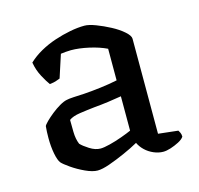

<svg xmlns="http://www.w3.org/2000/svg" viewBox="-81 -585 698 675"><g transform="rotate(-15 268.5 -248.0)"><path d="M195 4Q177 4 151 -8Q125 -20 103.5 -35Q82 -50 75 -58Q67 -68 62 -94Q57 -120 57 -151Q57 -163 57.5 -173.5Q58 -184 59 -194Q61 -199 71.5 -209.5Q82 -220 97 -232Q112 -244 127.5 -253Q143 -262 154 -264Q162 -266 179.5 -267Q197 -268 219 -269Q233 -270 248.5 -271.5Q264 -273 280 -275Q296 -277 311.5 -279.5Q327 -282 341 -285V-400Q314 -413 278 -421Q242 -429 213 -429Q203 -429 193.5 -428Q184 -427 176 -426L149 -343Q145 -342 136.5 -338.5Q128 -335 111 -333Q102 -345 89 -369Q76 -393 71 -422Q91 -441 117 -455.5Q143 -470 171.5 -479.5Q200 -489 228.5 -494.5Q257 -500 281 -500Q297 -500 322 -490.5Q347 -481 372.5 -467.5Q398 -454 415.5 -438.5Q433 -423 433 -412V-66L505 -58Q507 -55 510 -49Q513 -43 513 -34Q507 -25 492.5 -17.5Q478 -10 462.5 -5Q447 0 435 0Q418 0 400.5 -7.5Q383 -15 370 -27.5Q357 -40 350 -55Q327 -42 296.5 -28.5Q266 -15 239 -5.5Q212 4 195 4ZM225 -68Q237 -68 259 -73.5Q281 -79 304.5 -87.5Q328 -96 341 -102V-227Q318 -223 292 -219.5Q266 -216 242 -214Q214 -211 187 -207Q160 -203 147 -193Q147 -175 147.5 -149Q148 -123 156 -104Q165 -94 185.5 -81Q206 -68 225 -68Z"/></g></svg>

Font: Texturina 12pt
Style: Regular
Weight: 400
Designer: Guillermo Torres Carreño
Foundry: Omnibus-Type
Version: Version 1.002